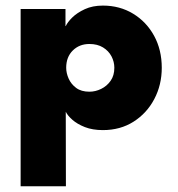

<svg xmlns="http://www.w3.org/2000/svg" viewBox="-20 -442 620 670"><path d="M210 208H52V-410.5H208.5V-351H209.5Q215.5 -364.5 232.2 -381Q249 -397.5 276 -410Q303 -422.5 339 -422.5Q398 -422.5 444.5 -394.2Q491 -366 517.8 -317Q544.5 -268 544.5 -205.5Q544.5 -146 518.5 -96.5Q492.5 -47 446.2 -17.5Q400 12 339 12Q303 12 276.2 1.5Q249.5 -9 232.8 -23.8Q216 -38.5 209.5 -52ZM292 -122Q313 -122 333 -131.8Q353 -141.5 366 -160Q379 -178.5 379 -205.5Q379 -226.5 369 -245.5Q359 -264.5 339.5 -276.5Q320 -288.5 292 -288.5Q257 -288.5 234 -265.8Q211 -243 211 -205.5Q211 -187 219.5 -167.8Q228 -148.5 245.8 -135.2Q263.5 -122 292 -122Z"/></svg>

Font: Lucymar Sans ExtraBold
Style: Regular
Weight: 800
Foundry: The League of Moveable Type (original font) / Main changes by Cristiano Sobral with portions from Mirco Monsees
Version: Version 2.001;August 30, 2020;FontCreator 13.0.0.2681 64-bit